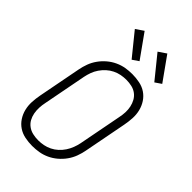

<svg xmlns="http://www.w3.org/2000/svg" viewBox="-272 -994 1095 1095"><g transform="rotate(45 275.0 -447.0)"><path d="M219 12Q189 12 160 6Q131 0 108 -15.5Q85 -31 69.5 -54.5Q54 -78 47 -106Q40 -134 41.5 -164Q43 -194 49 -225L99 -485Q104 -511 113.5 -537Q123 -563 140 -587Q157 -611 179.5 -630Q202 -649 228 -661Q254 -673 280.5 -677.5Q307 -682 334 -682Q364 -682 393.5 -676Q423 -670 446 -654.5Q469 -639 484.5 -615.5Q500 -592 507 -564Q514 -536 512.5 -506Q511 -476 505 -445L455 -185Q450 -159 440.5 -133Q431 -107 414 -83Q397 -59 374.5 -40Q352 -21 326 -9Q300 3 273 7.5Q246 12 219 12ZM221 -35Q242 -35 263 -39Q284 -43 304.5 -53Q325 -63 342 -78.5Q359 -94 371.5 -113Q384 -132 392 -153Q400 -174 404 -194L454 -454Q459 -477 460 -499.5Q461 -522 456.5 -543Q452 -564 442 -582Q432 -600 415.5 -612.5Q399 -625 377.5 -630Q356 -635 333 -635Q312 -635 291 -631Q270 -627 249.5 -617Q229 -607 212 -591.5Q195 -576 182 -557Q169 -538 161.5 -517Q154 -496 150 -476L100 -216Q95 -193 94 -170.5Q93 -148 97 -127Q101 -106 111 -88Q121 -70 138 -57.5Q155 -45 176.5 -40Q198 -35 221 -35ZM456 -737 345 -874 392 -906 494 -763ZM273 -737 162 -874 209 -906 311 -763Z"/></g></svg>

Font: Lode Dark
Style: Italic
Weight: 400
Italic angle: -11°
Monospace: yes
Designer: Belleve Invis
Foundry: Belleve Invis
Version: Version 29.2.0; ttfautohint (v1.8.3)